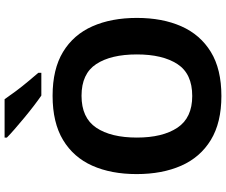

<svg xmlns="http://www.w3.org/2000/svg" viewBox="-94 -880 984 836"><g transform="rotate(-90 398.0 -462.0)"><path d="M738 -358Q738 -247 701.5 -164.5Q665 -82 590 -36Q515 10 398 10Q282 10 206.5 -36Q131 -82 94.5 -165Q58 -248 58 -359Q58 -470 94.5 -552Q131 -634 206.5 -679.5Q282 -725 399 -725Q515 -725 590 -679.5Q665 -634 701.5 -551.5Q738 -469 738 -358ZM217 -358Q217 -246 260 -181.5Q303 -117 398 -117Q495 -117 537 -181.5Q579 -246 579 -358Q579 -471 537 -535Q495 -599 399 -599Q303 -599 260 -535Q217 -471 217 -358ZM384 -934Q399 -912 419.5 -884.5Q440 -857 461.5 -831.5Q483 -806 499 -787V-774H400Q381 -787 355.5 -806.5Q330 -826 303.5 -848Q277 -870 254 -890Q231 -910 217 -924V-934Z"/></g></svg>

Font: Noto Sans Thaana
Style: Bold
Weight: 700
Designer: David Williams
Foundry: Google Inc.
Version: Version 3.001; ttfautohint (v1.8.4.7-5d5b)